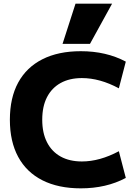

<svg xmlns="http://www.w3.org/2000/svg" viewBox="-20 -1020 749 1050"><path d="M422 10Q299 10 212 -34Q125 -78 79.5 -162Q34 -246 34 -365Q34 -485 79.5 -568.5Q125 -652 212 -696Q299 -740 422 -740Q561 -740 668 -683L630 -537Q526 -593 428 -593Q360 -593 311.5 -566Q263 -539 237 -488.5Q211 -438 211 -365Q211 -293 237 -242Q263 -191 311.5 -164Q360 -137 428 -137Q525 -137 630 -193L668 -47Q561 10 422 10ZM472 -780H322L393 -1000H593Z"/></svg>

Font: M PLUS 2 ExtraBold
Style: Regular
Weight: 800
Version: Version 1.001